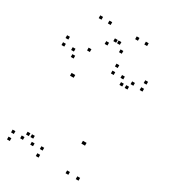

<svg xmlns="http://www.w3.org/2000/svg" viewBox="-226 -1069 1072 1197"><g transform="rotate(30 310.0 -470.5)"><path d="M246 10V-10H226V10ZM246 -40.5V-60.5H226V-40.5ZM158 -75.8V-95.8H138V-75.8ZM180.5 -34.3V-54.3H160.5V-34.3ZM180.5 -530.5V-550.5H160.5V-530.5ZM186.7 -530.5V-550.5H166.7V-530.5ZM460.3 10V-10H440.3V10ZM533.7 10V-10H513.7V10ZM533.7 -673.5V-693.5H513.7V-673.5ZM513.7 -634.7V-654.7H493.7V-634.7ZM601.2 -670.2V-690.2H581.2V-670.2ZM601.2 -720.5V-740.5H581.2V-720.5ZM394 -720.5V-740.5H374V-720.5ZM394 -670.2V-690.2H374V-670.2ZM476 -634.7V-654.7H456V-634.7ZM459.5 -676.3V-696.3H439.5V-676.3ZM459.5 -199.3V-219.3H439.5V-199.3ZM453.3 -199.3V-219.3H433.3V-199.3ZM193.7 -720V-740H173.7V-720ZM38.8 -720V-740H18.8V-720ZM38.8 -669.5V-689.5H18.8V-669.5ZM126.3 -634.2V-654.2H106.3V-634.2ZM106.3 -672.8V-692.8H86.3V-672.8ZM106.3 -37.2V-57.2H86.3V-37.2ZM126.3 -75.8V-95.8H106.3V-75.8ZM38.8 -40.5V-60.5H18.8V-40.5ZM38.8 10V-10H18.8V10ZM221.8 -930.7V-950.7H201.8V-930.7ZM333.3 -852V-872H313.3V-852ZM306.7 -852V-872H286.7V-852ZM418.2 -930.7V-950.7H398.2V-930.7ZM484.2 -930.7V-950.7H464.2V-930.7ZM371.5 -810V-830H351.5V-810ZM268.5 -810V-830H248.5V-810ZM155.8 -930.7V-950.7H135.8V-930.7Z"/></g></svg>

Font: Monaspace Xenon Dots Var
Style: Regular
Weight: 400
Designer: Riley Cran and the Lettermatic Team
Version: Version 1.100 (Monaspace Xenon Dots)